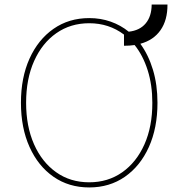

<svg xmlns="http://www.w3.org/2000/svg" viewBox="-20 -817 775 847"><path d="M649.1 -796.9H718.8Q719.1 -728 688 -683.8Q657 -639.6 599.1 -623.9Q634.9 -574.9 654.8 -508.9Q674.7 -442.8 674.7 -363.6Q674.7 -252.5 636.7 -168.3Q598.7 -84.2 530.9 -37.1Q463.1 9.9 373.6 9.9Q283.7 9.9 215.9 -37.3Q148.1 -84.5 110.3 -168.7Q72.4 -252.8 72.4 -363.6Q72.4 -474.8 110.4 -558.8Q148.4 -642.8 216.3 -690Q284.1 -737.2 373.6 -737.2Q424 -737.2 468.2 -721.6Q512.4 -706 547.9 -677.2Q596.6 -682.5 622.7 -713.8Q648.8 -745 649.1 -796.9ZM652 -363.6Q652 -442.5 631.4 -507.3Q610.8 -572.1 573.9 -618.3Q551.8 -615.1 527 -615.1V-664.4Q460.6 -714.5 373.6 -714.5Q291.2 -714.5 228.5 -670.6Q165.8 -626.8 130.5 -547.8Q95.2 -468.8 95.2 -363.6Q95.2 -259.9 130 -180.9Q164.8 -101.9 227.5 -57.4Q290.1 -12.8 373.6 -12.8Q456.3 -12.8 519.2 -57Q582 -101.2 617.2 -180.2Q652.3 -259.2 652 -363.6Z"/></svg>

Font: Inter UI Thin
Style: Regular
Weight: 100
Designer: Rasmus Andersson
Foundry: rsms
Version: 3.2;8d6f07862